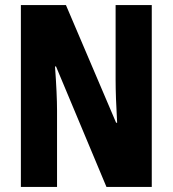

<svg xmlns="http://www.w3.org/2000/svg" viewBox="-20 -734 678 754"><path d="M576 0H398L200 -473H196Q200 -418 202 -374.5Q204 -331 204 -300V0H62V-714H239L436 -252H440Q437 -304 435.5 -346Q434 -388 434 -420V-714H576Z"/></svg>

Font: Noto Sans Hebrew ExtraCondensed ExtraBold
Style: Regular
Weight: 800
Width: 2
Designer: Monotype Design Team
Foundry: Monotype Imaging Inc.
Version: Version 2.004; ttfautohint (v1.8.4.7-5d5b)